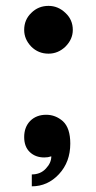

<svg xmlns="http://www.w3.org/2000/svg" viewBox="-20 -533 332 663"><path d="M147.5 -347.7Q180.7 -347.7 206.1 -372.1Q231.4 -397.5 231.4 -429.7Q231.4 -464.8 206.1 -488.3Q180.7 -512.7 147.5 -512.7Q112.3 -512.7 87.9 -488.3Q63.5 -464.8 63.5 -429.7Q63.5 -397.5 87.9 -372.1Q112.3 -347.7 147.5 -347.7ZM139.6 -136.7Q105.5 -136.7 84 -115.2Q63.5 -93.8 63.5 -59.6Q63.5 -26.4 83 -7.8Q102.5 10.7 132.8 10.7Q139.6 10.7 145.5 9.8Q151.4 8.8 157.2 6.8Q157.2 29.3 138.7 48.8Q120.1 69.3 89.8 69.3Q89.8 83 89.8 110.4Q144.5 110.4 183.6 68.4Q222.7 26.4 222.7 -37.1Q222.7 -90.8 197.3 -114.3Q171.9 -136.7 139.6 -136.7Z"/></svg>

Font: BM-Biotif
Style: Bold
Weight: 400
Designer: Deni Anggara
Version: Version 1.000;PS 001.000;hotconv 1.0.88;makeotf.lib2.5.64776